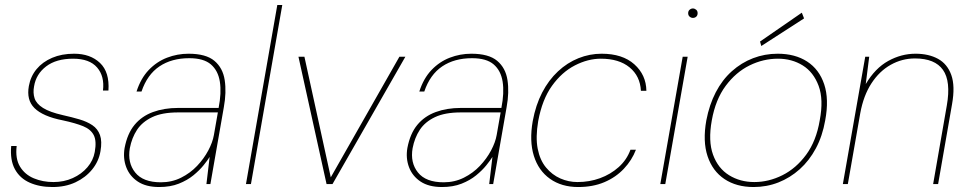

<svg xmlns="http://www.w3.org/2000/svg" viewBox="-20 -740 3898 772"><path d="M191 12Q139 12 99.5 -5.5Q60 -23 40 -59.5Q20 -96 25 -153H47Q41 -102 60.5 -70Q80 -38 116 -23Q152 -8 195 -8Q237 -8 272.5 -24Q308 -40 331.5 -67.5Q355 -95 361 -129Q369 -173 357 -196.5Q345 -220 314.5 -232.5Q284 -245 233 -256Q192 -264 163.5 -276.5Q135 -289 118.5 -305.5Q102 -322 96.5 -344Q91 -366 96 -394Q103 -433 127 -462Q151 -491 189.5 -507.5Q228 -524 278 -524Q343 -524 382 -487Q421 -450 416 -376H394Q401 -433 370.5 -468.5Q340 -504 274 -504Q206 -504 165.5 -473Q125 -442 117 -393Q112 -367 119 -345Q126 -323 153 -306Q180 -289 233 -277Q269 -269 299.5 -260Q330 -251 351.5 -236.5Q373 -222 382 -197Q391 -172 384 -132Q377 -91 350.5 -58.5Q324 -26 283.5 -7Q243 12 191 12Z M620 12Q567 12 534 -10Q501 -32 487.5 -68Q474 -104 481 -145Q492 -203 521 -238Q550 -273 595 -289.5Q640 -306 696 -306H859Q871 -367 864 -411.5Q857 -456 828 -481Q799 -506 741 -506Q670 -506 621 -473Q572 -440 549 -372H529Q546 -425 578 -458.5Q610 -492 651.5 -508Q693 -524 738 -524Q808 -524 842 -495.5Q876 -467 883.5 -418Q891 -369 880 -309L826 0H810L823 -109Q815 -96 798.5 -75.5Q782 -55 757.5 -35Q733 -15 699 -1.5Q665 12 620 12ZM627 -7Q671 -7 708 -25.5Q745 -44 772.5 -73Q800 -102 817.5 -135Q835 -168 840 -197L856 -288H696Q632 -288 592 -269Q552 -250 531 -218Q510 -186 502 -144Q492 -86 523.5 -46.5Q555 -7 627 -7Z M969 0 1095 -720H1115L989 0Z M1293 0 1180 -512H1204L1310 -27L1586 -512H1610L1317 0Z M1757 12Q1704 12 1671 -10Q1638 -32 1624.5 -68Q1611 -104 1618 -145Q1629 -203 1658 -238Q1687 -273 1732 -289.5Q1777 -306 1833 -306H1996Q2008 -367 2001 -411.5Q1994 -456 1965 -481Q1936 -506 1878 -506Q1807 -506 1758 -473Q1709 -440 1686 -372H1666Q1683 -425 1715 -458.5Q1747 -492 1788.5 -508Q1830 -524 1875 -524Q1945 -524 1979 -495.5Q2013 -467 2020.5 -418Q2028 -369 2017 -309L1963 0H1947L1960 -109Q1952 -96 1935.5 -75.5Q1919 -55 1894.5 -35Q1870 -15 1836 -1.5Q1802 12 1757 12ZM1764 -7Q1808 -7 1845 -25.5Q1882 -44 1909.5 -73Q1937 -102 1954.5 -135Q1972 -168 1977 -197L1993 -288H1833Q1769 -288 1729 -269Q1689 -250 1668 -218Q1647 -186 1639 -144Q1629 -86 1660.5 -46.5Q1692 -7 1764 -7Z M2305 12Q2238 12 2191.5 -21Q2145 -54 2126.5 -113.5Q2108 -173 2122 -253Q2134 -318 2160 -368Q2186 -418 2223.5 -453Q2261 -488 2306 -506Q2351 -524 2399 -524Q2483 -524 2530.5 -481.5Q2578 -439 2579 -375H2557Q2554 -434 2511.5 -469Q2469 -504 2396 -504Q2344 -504 2291.5 -477Q2239 -450 2199.5 -395Q2160 -340 2144 -253Q2133 -188 2142 -142Q2151 -96 2175.5 -66.5Q2200 -37 2233 -22.5Q2266 -8 2302 -8Q2350 -8 2392.5 -23.5Q2435 -39 2467.5 -68Q2500 -97 2515 -138H2537Q2521 -96 2488.5 -61.5Q2456 -27 2410 -7.5Q2364 12 2305 12Z M2635 0 2725 -512H2745L2655 0ZM2766 -668Q2759 -668 2753 -673Q2747 -678 2747 -687Q2747 -696 2753 -701Q2759 -706 2766 -706Q2773 -706 2779 -701Q2785 -696 2785 -687Q2785 -678 2779.5 -673Q2774 -668 2766 -668Z M3010 12Q2941 12 2893 -20Q2845 -52 2825 -112Q2805 -172 2820 -256Q2832 -319 2858 -369Q2884 -419 2922.5 -453.5Q2961 -488 3008 -506Q3055 -524 3107 -524Q3177 -524 3225.5 -492.5Q3274 -461 3294 -401Q3314 -341 3298 -256Q3287 -193 3260.5 -143.5Q3234 -94 3195.5 -59.5Q3157 -25 3110 -6.5Q3063 12 3010 12ZM3013 -8Q3071 -8 3126 -35.5Q3181 -63 3221.5 -118Q3262 -173 3276 -256Q3292 -340 3271.5 -395Q3251 -450 3207.5 -477Q3164 -504 3108 -504Q3049 -504 2994 -477Q2939 -450 2898 -395Q2857 -340 2842 -256Q2827 -173 2847 -118Q2867 -63 2911.5 -35.5Q2956 -8 3013 -8ZM3041 -555 3036 -573 3204 -689 3213 -666Z M3369 0 3459 -512H3475L3461 -402Q3499 -466 3551.5 -495Q3604 -524 3661 -524Q3714 -524 3751.5 -503.5Q3789 -483 3805 -438.5Q3821 -394 3808 -321L3752 0H3732L3787 -316Q3804 -413 3771.5 -459Q3739 -505 3659 -505Q3607 -505 3561.5 -479.5Q3516 -454 3484 -405Q3452 -356 3439 -285L3389 0Z"/></svg>

Font: DM Sans 12pt Thin
Style: Italic
Weight: 250
Italic angle: -10°
Version: Version 4.004;gftools[0.9.30]